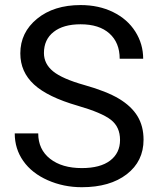

<svg xmlns="http://www.w3.org/2000/svg" viewBox="-20 -741 633 770"><path d="M292 -316.9Q171.4 -351.6 116.5 -402.1Q61.5 -452.6 61.5 -526.9Q61.5 -610.8 128.7 -665.8Q195.8 -720.7 303.2 -720.7Q376.5 -720.7 433.8 -692.4Q491.2 -664.1 522.7 -614.3Q554.2 -564.5 554.2 -505.4H460Q460 -569.8 418.9 -606.7Q377.9 -643.6 303.2 -643.6Q233.9 -643.6 195.1 -613Q156.2 -582.5 156.2 -528.3Q156.2 -484.9 193.1 -454.8Q230 -424.8 318.6 -399.9Q407.2 -375 457.3 -345Q507.3 -314.9 531.5 -274.9Q555.7 -234.9 555.7 -180.7Q555.7 -94.2 488.3 -42.2Q420.9 9.8 308.1 9.8Q234.9 9.8 171.4 -18.3Q107.9 -46.4 73.5 -95.2Q39.1 -144 39.1 -206.1H133.3Q133.3 -141.6 180.9 -104.2Q228.5 -66.9 308.1 -66.9Q382.3 -66.9 421.9 -97.2Q461.4 -127.4 461.4 -179.7Q461.4 -231.9 424.8 -260.5Q388.2 -289.1 292 -316.9Z"/></svg>

Font: TypoPRO Roboto
Style: Regular
Weight: 400
Designer: Google
Version: Version 2.136; 2016